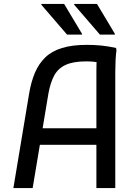

<svg xmlns="http://www.w3.org/2000/svg" viewBox="-20 -956 702 976"><path d="M48 0 128 -480Q138 -540 157.5 -586Q177 -632 210 -664Q243 -696 295 -712Q347 -728 422 -728Q458 -728 494.5 -724.5Q531 -721 570 -712L572 -700Q569 -680 567.5 -650Q566 -620 566 -590Q566 -560 566 -540V0H470V-592Q470 -612 470.5 -629.5Q471 -647 474 -663L490 -634Q477 -640 458.5 -642Q440 -644 418 -644Q352 -644 313.5 -626Q275 -608 255.5 -572Q236 -536 226 -480L146 0ZM148 -220V-304H510V-220ZM321 -780 190 -932V-936H306L397 -784V-780ZM488 -780 357 -932V-936H473L564 -784V-780Z"/></svg>

Font: Kufam
Style: Regular
Weight: 400
Designer: Wael Morcos, Artur Schmal
Foundry: Original Type
Version: Version 1.301; ttfautohint (v1.8.3)